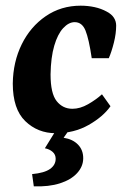

<svg xmlns="http://www.w3.org/2000/svg" viewBox="-20 -456 449 676"><path d="M176 13Q113 13 69 -29.5Q25 -72 25 -162Q26 -238 56.5 -300Q87 -362 141 -399Q195 -436 264 -436Q289 -436 312.5 -431Q336 -426 356 -415Q373 -406 381 -393.5Q389 -381 389 -366Q389 -338 381 -306Q373 -274 363 -251H303Q293 -319 281 -348.5Q269 -378 243 -378Q222 -378 202.5 -357Q183 -336 171 -295Q159 -254 158 -194Q158 -127 179.5 -100Q201 -73 235 -73Q262 -73 290 -89Q318 -105 339 -124L369 -82Q343 -45 292 -16Q241 13 176 13ZM235 -15 204 29Q236 34 254.5 53Q273 72 273 101Q273 130 251.5 153.5Q230 177 191 189.5Q152 202 99 200L93 157Q136 153 156 139Q176 125 176 103Q176 88 165 78.5Q154 69 138 66L188 -15Z"/></svg>

Font: Yrsa
Style: Italic
Weight: 400
Italic angle: -7.10001°
Designer: Anna Giedrys (Yrsa+Rasa design), David Brezina (Yrsa art-direction, Rasa art-direction, design)
Foundry: Rosetta Type Foundry
Version: Version 2.004